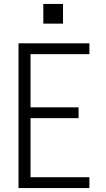

<svg xmlns="http://www.w3.org/2000/svg" viewBox="-20 -955 540 975"><path d="M74 0V-735H434V-680H135V-410H379V-355H135V-55H434V0ZM300 -835H200V-935H300Z"/></svg>

Font: Iosevka SS04 Light
Style: Regular
Weight: 300
Monospace: yes
Designer: Belleve Invis
Foundry: Belleve Invis
Version: Version 19.0.0; ttfautohint (v1.8.4)